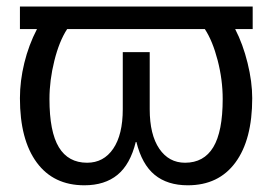

<svg xmlns="http://www.w3.org/2000/svg" viewBox="-20 -548 821 578"><path d="M40 -528.3H740.7V-460.4H688Q711.4 -415 725.3 -358.4Q739.3 -301.8 739.3 -252.4Q739.3 -127.4 688.7 -58.8Q638.2 9.8 545.4 9.8Q483.9 9.8 445.6 -21.7Q407.2 -53.2 390.6 -120.6H388.7Q372.1 -53.2 333.7 -21.7Q295.4 9.8 233.9 9.8Q141.1 9.8 90.6 -58.8Q40 -127.4 40 -252.4Q40 -304.2 53.2 -358.4Q66.4 -412.6 91.3 -460.4H40ZM537.1 -58.1Q593.8 -58.1 622.1 -105Q650.4 -151.9 650.4 -250Q650.4 -307.6 635.3 -366.2Q620.1 -424.8 596.7 -460.4H182.1Q158.2 -423.8 143.6 -365Q128.9 -306.2 128.9 -250Q128.9 -151.4 157.2 -104.7Q185.5 -58.1 242.2 -58.1Q292 -58.1 320.8 -100.3Q349.6 -142.6 349.6 -219.2V-391.1H430.7V-219.2Q430.7 -142.6 459.5 -100.3Q488.3 -58.1 537.1 -58.1Z"/></svg>

Font: Arimo Nerd Font
Style: Regular
Weight: 400
Designer: Steve Matteson
Foundry: Monotype Imaging Inc.
Version: Version 1.33;Nerd Fonts 3.2.1